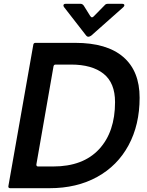

<svg xmlns="http://www.w3.org/2000/svg" viewBox="-20 -988 770 1008"><path d="M33 0Q28 0 25.5 -3Q23 -6 24 -11L155 -754Q157 -763 166 -763H375Q541 -763 627 -689Q713 -615 713 -475Q713 -333 655 -225.5Q597 -118 490 -59Q383 0 240 0ZM259 -114Q416 -114 500 -204.5Q584 -295 584 -452Q584 -553 523.5 -601Q463 -649 353 -649H272Q263 -649 261 -640L171 -125V-123Q171 -114 180 -114ZM431 -803 316 -951Q313 -956 313 -959Q313 -968 325 -968H403Q413 -968 420 -958L453 -905Q458 -897 463 -897Q467 -897 472 -902L529 -960Q535 -968 546 -968H621Q633 -968 633 -960Q633 -956 627 -950L459 -801Q450 -795 444 -795Q437 -795 431 -803Z"/></svg>

Font: Open Sauce Two SemiBold Italic
Style: Regular
Weight: 600
Italic angle: -10°
Designer: Alfredo Marco Pradil
Foundry: Creative Sauce Fz LLC
Version: Version 1.477